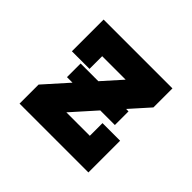

<svg xmlns="http://www.w3.org/2000/svg" viewBox="-128 -693 856 856"><g transform="rotate(45 300.0 -265.0)"><path d="M83 0V-120L342 -410H194V-330H83V-530H517V-410L258 -120H406V-200H517V0ZM149 -233V-319H451V-233Z"/></g></svg>

Font: Iosevka Slab Heavy Extended
Style: Regular
Weight: 900
Width: 7
Monospace: yes
Designer: Belleve Invis
Foundry: Belleve Invis
Version: Version 11.1.0; ttfautohint (v1.8.3)